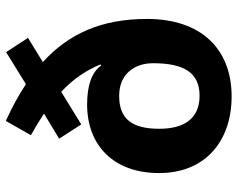

<svg xmlns="http://www.w3.org/2000/svg" viewBox="-98 -707 815 659"><g transform="rotate(-90 309.5 -377.5)"><path d="M224 -765 175 -679C202 -664 226 -649 249 -634L163 -582L212 -506L324 -575C366 -535 396 -493 418 -440L414 -438C391 -470 347 -486 280 -486C142 -486 45 -397 45 -239C45 -80 155 10 308 10C471 10 574 -95 574 -280C574 -438 523 -549 426 -638L509 -689L460 -764L350 -696C313 -721 270 -744 224 -765ZM310 -376C387 -376 422 -321 422 -260C422 -154 390 -100 310 -100C230 -100 197 -156 197 -238C197 -330 229 -376 310 -376Z"/></g></svg>

Font: Noto Sans Bassa Vah
Style: Bold
Weight: 700
Designer: Monotype Design Team
Foundry: Monotype Imaging Inc.
Version: Version 2.002